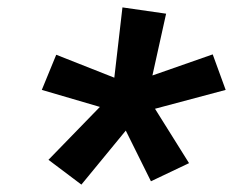

<svg xmlns="http://www.w3.org/2000/svg" viewBox="-20 -791 640 519"><path d="M200 -292 111 -359 250 -502 93 -548 132 -643 289 -581 311 -771 429 -754 392 -587 555 -644 590 -548 399 -497 491 -350 388 -301 320 -438Z"/></svg>

Font: Iosevka Curly Extended
Style: Bold Italic
Weight: 700
Width: 7
Italic angle: -9°
Monospace: yes
Designer: Belleve Invis
Foundry: Belleve Invis
Version: Version 11.1.0; ttfautohint (v1.8.3)